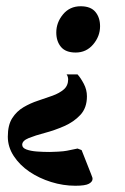

<svg xmlns="http://www.w3.org/2000/svg" viewBox="-20 -589 400 614"><path d="M222 -421Q190 -421 175 -439Q160 -457 160 -485Q160 -517 181.5 -543Q203 -569 238 -569Q270 -569 285 -551Q300 -533 300 -505Q300 -473 278 -447Q256 -421 222 -421ZM221 5Q182 5 143.5 -7Q105 -19 74 -40Q43 -61 24 -90Q5 -119 5 -152Q5 -189 19 -211Q33 -233 55 -246Q77 -259 101.5 -267Q126 -275 148 -283Q170 -291 184 -303Q198 -315 198 -336Q198 -338 197 -342.5Q196 -347 193 -351H228Q238 -340 248 -321Q258 -302 258 -281Q258 -244 237 -221.5Q216 -199 185 -185.5Q154 -172 123.5 -164Q93 -156 72 -147.5Q51 -139 51 -126Q51 -116 64.5 -111Q78 -106 98 -104.5Q118 -103 139 -103Q147 -103 165.5 -104Q184 -105 194 -107L228 -114L241 -109L271 -33Q272 -29 274 -25Q276 -21 276 -17Q276 -8 264.5 -1.5Q253 5 221 5Z"/></svg>

Font: Spectral SC ExtraBold
Style: Italic
Weight: 800
Italic angle: -10°
Designer: Jean-Baptiste Levee
Foundry: Production Type
Version: Version 2.001